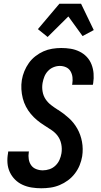

<svg xmlns="http://www.w3.org/2000/svg" viewBox="-20 -1000 540 1028"><path d="M201 8Q175 8 149.5 4Q124 0 101 -10.5Q78 -21 60.5 -38.5Q43 -56 32.5 -78.5Q22 -101 20 -127Q18 -153 23 -180L24 -189H135L134 -184Q131 -166 134 -147.5Q137 -129 147 -115Q157 -101 174 -94.5Q191 -88 209 -88Q227 -88 245 -94Q263 -100 277 -113.5Q291 -127 298.5 -144Q306 -161 309 -179Q313 -204 308 -228.5Q303 -253 289.5 -271.5Q276 -290 256 -303.5Q236 -317 216 -329.5Q196 -342 178 -357Q160 -372 145 -390Q130 -408 119 -429Q108 -450 102 -473.5Q96 -497 94.5 -522Q93 -547 97 -572Q101 -596 110.5 -619Q120 -642 134.5 -662.5Q149 -683 169.5 -699Q190 -715 212.5 -725Q235 -735 259.5 -739Q284 -743 308 -743Q334 -743 358.5 -739Q383 -735 405.5 -724Q428 -713 444.5 -695.5Q461 -678 470 -655Q479 -632 481 -606.5Q483 -581 479 -555L477 -546H366L367 -551Q370 -569 368 -586.5Q366 -604 357.5 -618.5Q349 -633 333.5 -640Q318 -647 300 -647Q283 -647 266 -640Q249 -633 236.5 -619.5Q224 -606 217.5 -589.5Q211 -573 208 -556Q204 -533 208 -510Q212 -487 224 -469Q236 -451 253.5 -437.5Q271 -424 290 -412H291Q322 -392 349 -367.5Q376 -343 394 -311Q412 -279 419 -241Q426 -203 420 -163Q416 -139 406.5 -115.5Q397 -92 381 -71Q365 -50 344 -34.5Q323 -19 299 -9Q275 1 250 4.5Q225 8 201 8ZM235 -802 183 -844 298 -980H414L482 -839L422 -807L346 -912Z"/></svg>

Font: Iosevka Term Curly Oblique
Style: Bold
Weight: 700
Italic angle: -9°
Designer: Belleve Invis
Foundry: Belleve Invis
Version: Version 32.3.0